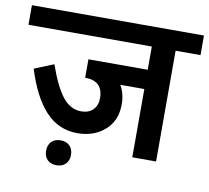

<svg xmlns="http://www.w3.org/2000/svg" viewBox="-106 -667 921 845"><g transform="rotate(10 354.5 -244.5)"><path d="M627.5 -495V0H521.2V-305H413.8Q435 -268.8 435 -221.2Q435 -147.5 386.2 -105Q337.5 -62.5 263.8 -62.5Q178.8 -62.5 120.6 -126.2Q62.5 -190 26.2 -308.8L112.5 -343.8Q146.2 -247.5 181.2 -203.8Q216.2 -160 263.8 -160Q297.5 -160 316.9 -179.4Q336.2 -198.8 336.2 -231.2Q336.2 -308.8 256.2 -308.8V-391.2H521.2V-495H-30V-582.5H738.8V-495ZM253.8 37.5Q253.8 62.5 238.8 77.5Q223.8 92.5 197.5 92.5Q172.5 92.5 157.5 77.5Q142.5 62.5 142.5 37.5Q142.5 11.2 157.5 -3.8Q172.5 -18.8 197.5 -18.8Q223.8 -18.8 238.8 -3.8Q253.8 11.2 253.8 37.5Z"/></g></svg>

Font: Cambay
Style: Bold
Weight: 700
Designer: Pooja Saxena
Foundry: Pooja Saxena
Version: Version 1.096;PS 001.096;hotconv 1.0.70;makeotf.lib2.5.58329